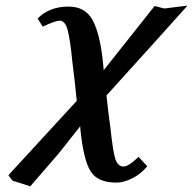

<svg xmlns="http://www.w3.org/2000/svg" viewBox="-20 -468 682 678"><path d="M235.8 -247.1Q228 -328.1 219 -361.6Q210 -395 190.9 -395Q175.8 -395 130.9 -374L112.8 -402.8Q154.8 -444.8 222.2 -444.8Q280.3 -444.8 306.2 -398.4Q332 -352.1 342.8 -255.9Q343.8 -247.1 346.2 -220.2Q372.1 -253.4 433.6 -330.3Q495.1 -407.2 525.9 -446.8L560.1 -438Q604 -443.8 642.1 -448.2L536.1 -330.1L356 -130.9Q357.9 -111.8 362.5 -73Q367.2 -34.2 370.1 -15.1Q378.9 69.8 387.9 95Q397 120.1 416 120.1Q434.1 120.1 469.2 85.9L500 119.1Q478 146 447.5 161.4Q417 176.8 391.1 176.8Q324.2 176.8 299.6 136.5Q274.9 96.2 264.2 -8.8L263.2 -22Q237.3 10.3 187 74.2L86.9 189.9L23.9 169.9L9.8 150.9L22.9 136.2L251 -111.8Q244.6 -179.7 235.8 -247.1Z"/></svg>

Font: Linux Libertine O
Style: Semibold Italic
Weight: 600
Italic angle: -11.5°
Designer: Philipp H. Poll
Foundry: Philipp H. Poll
Version: Version 5.1.2